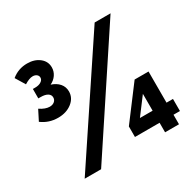

<svg xmlns="http://www.w3.org/2000/svg" viewBox="-161 -930 1128 1108"><g transform="rotate(-30 402.5 -376.0)"><path d="M208.5 0H99.1L599.6 -752H705.6ZM34.2 -416.5 68.4 -483.9Q104.5 -460.4 132.8 -460.4Q152.3 -460.4 164.6 -470.7Q176.8 -481 176.8 -497.1Q176.8 -515.1 160.4 -525.1Q144 -535.2 115.2 -535.2H99.1V-598.1H115.2Q139.2 -598.1 154.5 -608.2Q169.9 -618.2 169.9 -633.3Q169.9 -646 159.7 -654.1Q149.4 -662.1 133.8 -662.1Q111.3 -662.1 78.1 -641.1L39.1 -705.1Q84 -742.2 143.1 -742.2Q192.4 -742.2 224.4 -716.8Q256.3 -691.4 256.3 -651.9Q256.3 -625 241.2 -602.8Q226.1 -580.6 200.2 -568.4Q233.9 -557.6 253.2 -535.2Q272.5 -512.7 272.5 -481.9Q272.5 -438.5 235.4 -409.7Q198.2 -380.9 143.1 -380.9Q82 -380.9 34.2 -416.5ZM727.5 0H634.8V-63.5H470.7V-133.8L634.8 -351.6H727.5V-144H770.5V-63.5H727.5ZM550.3 -144H634.8V-256.3Z"/></g></svg>

Font: Kumbh Sans Black
Style: Regular
Weight: 900
Version: Version 1.005